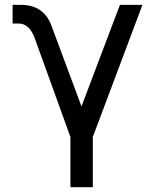

<svg xmlns="http://www.w3.org/2000/svg" viewBox="-20 -567 642 795"><path d="M271.5 208H364.3V0L569.8 -546.9H476.6L317.4 -126.5L192.9 -460.9C171.9 -518.1 129.4 -546.9 66.4 -546.9H32.2V-469.7H56.2C86.9 -469.7 109.4 -449.2 124 -408.2L271.5 0Z"/></svg>

Font: Hack
Style: Regular
Weight: 400
Monospace: yes
Designer: Christopher Simpkins
Foundry: Christopher Simpkins
Version: Version 2.010